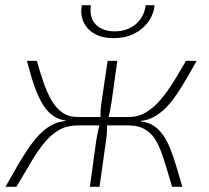

<svg xmlns="http://www.w3.org/2000/svg" viewBox="-20 -715 800 735"><path d="M121 -482Q133 -440 146 -401.5Q159 -363 176 -333Q193 -303 217.5 -285Q242 -267 280 -267L279 -235Q238 -235 208 -218.5Q178 -202 151.5 -170.5Q125 -139 99.5 -95.5Q74 -52 43 0H1Q24 -41 45.5 -78Q67 -115 88 -146Q109 -177 130.5 -199.5Q152 -222 177.5 -236Q203 -250 233 -252V-253Q206 -257 185.5 -270.5Q165 -284 150 -306Q135 -328 123 -356Q111 -384 101.5 -416Q92 -448 83 -482ZM371 -267 367 -235H254L258 -267ZM429 -482 407 -324Q404 -304 400.5 -287Q397 -270 390 -250Q390 -231 389.5 -213.5Q389 -196 386 -178L361 0H324L349 -181Q352 -198 356 -216.5Q360 -235 366 -254Q364 -273 365 -289.5Q366 -306 369 -326L392 -482ZM497 -267 492 -235H386L391 -267ZM733 -482Q714 -448 695 -415.5Q676 -383 656.5 -354Q637 -325 616 -303.5Q595 -282 571 -268.5Q547 -255 519 -252V-250Q548 -247 568.5 -233.5Q589 -220 604.5 -197.5Q620 -175 632 -145Q644 -115 655 -78Q666 -41 678 0H639Q623 -52 610 -95.5Q597 -139 580.5 -170.5Q564 -202 537.5 -218.5Q511 -235 470 -235L472 -267Q509 -267 539 -285Q569 -303 594.5 -333Q620 -363 644 -401.5Q668 -440 692 -482ZM538 -695H572Q568 -659 547 -630.5Q526 -602 492.5 -585.5Q459 -569 415 -569Q372 -569 342.5 -585.5Q313 -602 300 -630.5Q287 -659 293 -695H328Q321 -648 346.5 -621.5Q372 -595 419 -595Q466 -595 498.5 -621.5Q531 -648 538 -695Z"/></svg>

Font: Exo 2 ExtraLight
Style: Italic
Weight: 250
Italic angle: -8°
Designer: Natanael Gama
Foundry: Natanael Gama
Version: Version 2.010